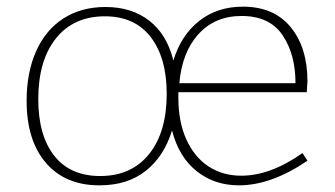

<svg xmlns="http://www.w3.org/2000/svg" viewBox="-20 -550 1007 577"><path d="M889 -90 904 -67Q795 7 698 7Q624 7 570.5 -36Q517 -79 497 -158Q473 -80 418 -36.5Q363 7 279 7Q176 7 118 -60.5Q60 -128 60 -247Q60 -332 88.5 -396Q117 -460 170.5 -494.5Q224 -529 297 -529Q376 -529 429 -487.5Q482 -446 501 -368Q524 -444 578.5 -487Q633 -530 710 -530Q803 -530 853.5 -468.5Q904 -407 904 -305Q904 -307 902 -273H516V-257Q516 -184 540 -131Q564 -78 606.5 -50Q649 -22 705 -22Q793 -22 889 -90ZM519 -300H868Q868 -387 829 -444.5Q790 -502 706 -502Q626 -502 576.5 -447.5Q527 -393 519 -300ZM481 -268Q481 -376 433 -438.5Q385 -501 295 -501Q201 -501 148 -434.5Q95 -368 95 -252Q95 -143 143 -82Q191 -21 281 -21Q375 -21 428 -87Q481 -153 481 -268Z"/></svg>

Font: Bitter Pro ExtraLight
Style: Regular
Weight: 275
Designer: Sol Matas, and Bitter project Authors
Foundry: Sol Matas
Version: Version 1.010